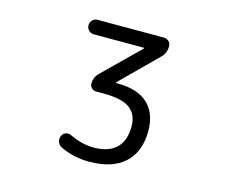

<svg xmlns="http://www.w3.org/2000/svg" viewBox="-104 -896 1207 1026"><g transform="rotate(15 500.0 -383.0)"><path d="M315.4 -674.8Q298.8 -674.8 287.1 -686.5Q275.4 -698.2 275.4 -714.8Q275.4 -731.4 287.1 -743.2Q298.8 -754.9 315.4 -754.9H682.6Q698.2 -754.9 709.5 -743.7Q720.7 -732.4 720.7 -716.8Q720.7 -678.7 693.4 -652.3L498 -459Q497.1 -458 497.6 -456.1Q498 -454.1 501 -454.1H507.8Q616.2 -454.1 673.3 -401.9Q730.5 -349.6 730.5 -251Q730.5 -134.8 662.1 -72.8Q593.8 -10.7 467.8 -10.7Q380.9 -10.7 307.6 -45.9Q292 -52.7 285.2 -70.3Q282.2 -78.1 282.2 -86.9Q282.2 -95.7 286.1 -103.5Q292 -119.1 307.1 -124.5Q322.3 -129.9 336.9 -123Q405.3 -90.8 467.8 -89.8Q551.8 -89.8 594.7 -130.4Q637.7 -170.9 637.7 -251Q637.7 -317.4 593.8 -350.1Q549.8 -382.8 448.2 -382.8H406.2Q391.6 -382.8 381.3 -393.1Q371.1 -403.3 371.1 -418Q371.1 -453.1 396.5 -477.5L592.8 -669.9Q593.8 -670.9 593.3 -672.9Q592.8 -674.8 590.8 -674.8Z"/></g></svg>

Font: Rounded Mgen+ 1mn regular
Style: Regular
Weight: 400
Designer: [Source Han Sans]
Ryoko NISHIZUKA  (kana & ideographs); Paul D. Hunt (Latin, Greek & Cyrillic); Wenlong ZHANG  (bopomofo
Version: Version 1.059.20150602